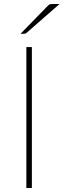

<svg xmlns="http://www.w3.org/2000/svg" viewBox="-20 -938 317 958"><path d="M139 0H111.5V-703H139ZM277 -918 112.5 -774Q107.5 -769.5 99.5 -769.5H82.5L218.5 -909Q223.5 -914.5 228.5 -916.2Q233.5 -918 243.5 -918Z"/></svg>

Font: Lato 2
Style: Regular
Weight: 200
Designer: Lukasz Dziedzic with Adam Twardoch and Botio Nikoltchev
Foundry: tyPoland Lukasz Dziedzic
Version: Version 2.015; 2015-08-06; http://www.latofonts.com/